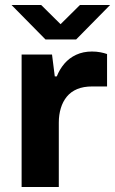

<svg xmlns="http://www.w3.org/2000/svg" viewBox="-20 -744 458 764"><path d="M66 0V-527H187L198 -440H206Q217 -468 236 -490.5Q255 -513 283 -526Q311 -539 346 -539Q364 -539 379.5 -536Q395 -533 406 -529V-400H347Q312 -400 287 -389.5Q262 -379 246 -359.5Q230 -340 222 -313.5Q214 -287 214 -256V0ZM26 -724H144L252 -617H190L298 -724H418L283 -587H161Z"/></svg>

Font: Archivo SemiExpanded
Style: Bold
Weight: 700
Width: 6
Designer: Hector Gatti
Foundry: Omnibus-Type
Version: Version 2.001